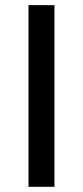

<svg xmlns="http://www.w3.org/2000/svg" viewBox="-20 -720 320 740"><path d="M189.9 -700.2V0H89.8V-700.2Z"/></svg>

Font: Aldrich [RUS by Daymarius]
Style: Regular
Weight: 400
Designer: Matthew Desmond
Foundry: Matthew Desmond
Version: Version 1.002 August 24, 2018